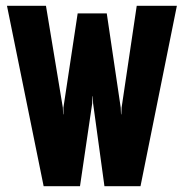

<svg xmlns="http://www.w3.org/2000/svg" viewBox="-20 -640 633 660"><path d="M130 0 4 -620H138L196 -270L197 -247H198V-270L247 -594H347L395 -270L396 -247H397L398 -270L450 -620H588L463 0H339L300 -285L299 -309H298L297 -285L255 0Z"/></svg>

Font: Smooch Sans ExtraBold
Style: Regular
Weight: 800
Designer: Robert E. Leuschke
Foundry: Robert E. Leuschke
Version: Version 1.010